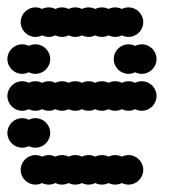

<svg xmlns="http://www.w3.org/2000/svg" viewBox="-20 -500 472 520"><path d="M36 -40C36 -18 54 0 76 0C82.5 0 88.6 -1.6 94 -4.3C99.4 -1.6 105.5 0 112 0C118.5 0 124.6 -1.6 130 -4.3C135.4 -1.6 141.5 0 148 0C154.5 0 160.6 -1.6 166 -4.3C171.4 -1.6 177.5 0 184 0C190.5 0 196.6 -1.6 202 -4.3C207.4 -1.6 213.5 0 220 0C226.5 0 232.6 -1.6 238 -4.3C243.4 -1.6 249.5 0 256 0C262.5 0 268.6 -1.6 274 -4.3C279.4 -1.6 285.5 0 292 0C298.5 0 304.6 -1.6 310 -4.3C315.4 -1.6 321.5 0 328 0C350 0 368 -18 368 -40C368 -62 350 -80 328 -80C321.5 -80 315.4 -78.4 310 -75.7C304.6 -78.4 298.5 -80 292 -80C285.5 -80 279.4 -78.4 274 -75.7C268.6 -78.4 262.5 -80 256 -80C249.5 -80 243.4 -78.4 238 -75.7C232.6 -78.4 226.5 -80 220 -80C213.5 -80 207.4 -78.4 202 -75.7C196.6 -78.4 190.5 -80 184 -80C177.5 -80 171.4 -78.4 166 -75.7C160.6 -78.4 154.5 -80 148 -80C141.5 -80 135.4 -78.4 130 -75.7C124.6 -78.4 118.5 -80 112 -80C105.5 -80 99.4 -78.4 94 -75.7C88.6 -78.4 82.5 -80 76 -80C54 -80 36 -62 36 -40ZM0 -140C0 -118 18 -100 40 -100C46.5 -100 52.6 -101.6 58 -104.3C63.4 -101.6 69.5 -100 76 -100C98 -100 116 -118 116 -140C116 -162 98 -180 76 -180C69.5 -180 63.4 -178.4 58 -175.7C52.6 -178.4 46.5 -180 40 -180C18 -180 0 -162 0 -140ZM0 -240C0 -218 18 -200 40 -200C46.5 -200 52.6 -201.6 58 -204.3C63.4 -201.6 69.5 -200 76 -200C82.5 -200 88.6 -201.6 94 -204.3C99.4 -201.6 105.5 -200 112 -200C118.5 -200 124.6 -201.6 130 -204.3C135.4 -201.6 141.5 -200 148 -200C154.5 -200 160.6 -201.6 166 -204.3C171.4 -201.6 177.5 -200 184 -200C190.5 -200 196.6 -201.6 202 -204.3C207.4 -201.6 213.5 -200 220 -200C226.5 -200 232.6 -201.6 238 -204.3C243.4 -201.6 249.5 -200 256 -200C262.5 -200 268.6 -201.6 274 -204.3C279.4 -201.6 285.5 -200 292 -200C298.5 -200 304.6 -201.6 310 -204.3C315.4 -201.6 321.5 -200 328 -200C334.5 -200 340.6 -201.6 346 -204.3C351.4 -201.6 357.5 -200 364 -200C386 -200 404 -218 404 -240C404 -262 386 -280 364 -280C357.5 -280 351.4 -278.4 346 -275.7C340.6 -278.4 334.5 -280 328 -280C321.5 -280 315.4 -278.4 310 -275.7C304.6 -278.4 298.5 -280 292 -280C285.5 -280 279.4 -278.4 274 -275.7C268.6 -278.4 262.5 -280 256 -280C249.5 -280 243.4 -278.4 238 -275.7C232.6 -278.4 226.5 -280 220 -280C213.5 -280 207.4 -278.4 202 -275.7C196.6 -278.4 190.5 -280 184 -280C177.5 -280 171.4 -278.4 166 -275.7C160.6 -278.4 154.5 -280 148 -280C141.5 -280 135.4 -278.4 130 -275.7C124.6 -278.4 118.5 -280 112 -280C105.5 -280 99.4 -278.4 94 -275.7C88.6 -278.4 82.5 -280 76 -280C69.5 -280 63.4 -278.4 58 -275.7C52.6 -278.4 46.5 -280 40 -280C18 -280 0 -262 0 -240ZM288 -340C288 -318 306 -300 328 -300C334.5 -300 340.6 -301.6 346 -304.3C351.4 -301.6 357.5 -300 364 -300C386 -300 404 -318 404 -340C404 -362 386 -380 364 -380C357.5 -380 351.4 -378.4 346 -375.7C340.6 -378.4 334.5 -380 328 -380C306 -380 288 -362 288 -340ZM0 -340C0 -318 18 -300 40 -300C46.5 -300 52.6 -301.6 58 -304.3C63.4 -301.6 69.5 -300 76 -300C98 -300 116 -318 116 -340C116 -362 98 -380 76 -380C69.5 -380 63.4 -378.4 58 -375.7C52.6 -378.4 46.5 -380 40 -380C18 -380 0 -362 0 -340ZM36 -440C36 -418 54 -400 76 -400C82.5 -400 88.6 -401.6 94 -404.3C99.4 -401.6 105.5 -400 112 -400C118.5 -400 124.6 -401.6 130 -404.3C135.4 -401.6 141.5 -400 148 -400C154.5 -400 160.6 -401.6 166 -404.3C171.4 -401.6 177.5 -400 184 -400C190.5 -400 196.6 -401.6 202 -404.3C207.4 -401.6 213.5 -400 220 -400C226.5 -400 232.6 -401.6 238 -404.3C243.4 -401.6 249.5 -400 256 -400C262.5 -400 268.6 -401.6 274 -404.3C279.4 -401.6 285.5 -400 292 -400C298.5 -400 304.6 -401.6 310 -404.3C315.4 -401.6 321.5 -400 328 -400C350 -400 368 -418 368 -440C368 -462 350 -480 328 -480C321.5 -480 315.4 -478.4 310 -475.7C304.6 -478.4 298.5 -480 292 -480C285.5 -480 279.4 -478.4 274 -475.7C268.6 -478.4 262.5 -480 256 -480C249.5 -480 243.4 -478.4 238 -475.7C232.6 -478.4 226.5 -480 220 -480C213.5 -480 207.4 -478.4 202 -475.7C196.6 -478.4 190.5 -480 184 -480C177.5 -480 171.4 -478.4 166 -475.7C160.6 -478.4 154.5 -480 148 -480C141.5 -480 135.4 -478.4 130 -475.7C124.6 -478.4 118.5 -480 112 -480C105.5 -480 99.4 -478.4 94 -475.7C88.6 -478.4 82.5 -480 76 -480C54 -480 36 -462 36 -440Z"/></svg>

Font: Dotrice Condensed
Style: Bold
Weight: 700
Width: 2
Monospace: yes
Designer: Paul Flo Williams
Foundry: His Deeds Are Dust
Version: Version 1.001